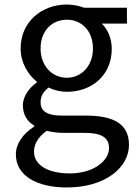

<svg xmlns="http://www.w3.org/2000/svg" viewBox="-20 -577 603 847"><path d="M275 250C443 250 549 163 549 62C549 -27 486 -67 360 -67H254C181 -67 159 -91 159 -126C159 -156 174 -174 194 -191C218 -179 248 -172 275 -172C385 -172 473 -245 473 -361C473 -408 455 -448 429 -473H540V-543H351C332 -550 305 -557 275 -557C165 -557 71 -482 71 -363C71 -298 106 -246 142 -217V-213C114 -193 81 -157 81 -112C81 -69 102 -40 131 -23V-19C80 14 50 58 50 104C50 198 142 250 275 250ZM275 -234C212 -234 159 -284 159 -363C159 -443 211 -490 275 -490C339 -490 390 -442 390 -363C390 -284 337 -234 275 -234ZM288 188C189 188 130 150 130 92C130 60 147 28 186 0C210 6 236 9 256 9H350C422 9 461 26 461 76C461 133 392 188 288 188Z"/></svg>

Font: Noto Sans Japanese Regular
Style: Regular
Weight: 400
Designer: Ryoko NISHIZUKA (kana & ideographs); Paul D. Hunt (Latin, Greek & Cyrillic); Wenlong ZHANG (bopomofo); Sandoll Communica
Foundry: Adobe Systems Incorporated
Version: Version 1.000;PS 1;hotconv 1.0.78;makeotf.lib2.5.61930